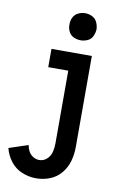

<svg xmlns="http://www.w3.org/2000/svg" viewBox="-110 -824 714 1096"><g transform="rotate(10 247.0 -275.5)"><path d="M179 213Q137 213 97 196.5Q57 180 30.5 145.5Q4 111 -6 70L105 33Q108 52 117 69Q126 86 143 96.5Q160 107 179 107Q204 107 223 89.5Q242 72 248 48Q254 24 254 -1V-424H138V-530H372V-1Q372 40 361 79.5Q350 119 323.5 151Q297 183 258.5 198Q220 213 179 213ZM293 -607Q272 -607 252.5 -616Q233 -625 223.5 -644.5Q214 -664 215 -685Q214 -706 223.5 -725.5Q233 -745 252.5 -754.5Q272 -764 293 -764Q314 -764 333.5 -754.5Q353 -745 362 -725.5Q371 -706 372 -685Q371 -664 362 -644.5Q353 -625 333.5 -616Q314 -607 293 -607Z"/></g></svg>

Font: Iosevka SS01
Style: Bold
Weight: 700
Monospace: yes
Designer: Belleve Invis
Foundry: Belleve Invis
Version: 2.3.3; ttfautohint (v1.8.3)